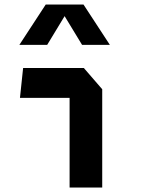

<svg xmlns="http://www.w3.org/2000/svg" viewBox="-20 -838 660 858"><path d="M291 -426.5 319.4 -400.6H69.2L83.3 -534.2H354.6L436.8 -439.2V0H291ZM184.3 -817.7H353.2L471 -637.4H346.8L252.2 -793.1H285.2L190.8 -637.4H66.5Z"/></svg>

Font: Monaspace Krypton Var
Style: Regular
Weight: 400
Designer: Riley Cran and the Lettermatic Team
Version: Version 1.101 (Monaspace Krypton Var)